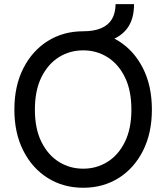

<svg xmlns="http://www.w3.org/2000/svg" viewBox="-20 -888 796 919"><path d="M378.4 -675.8V-738.3Q429.2 -738.3 463.6 -752.7Q498 -767.1 515.4 -795.9Q532.7 -824.7 533.2 -868.2H621.6Q621.6 -800.3 592.8 -757.8Q564 -715.3 509.5 -695.6Q455.1 -675.8 378.4 -675.8ZM378.4 10.7Q283.2 10.7 208.7 -35.9Q134.3 -82.5 91.6 -166.7Q48.8 -251 48.8 -363.3Q48.8 -476.6 91.6 -560.8Q134.3 -645 208.7 -691.7Q283.2 -738.3 378.4 -738.3Q473.6 -738.3 547.9 -691.7Q622.1 -645 664.6 -560.8Q707 -476.6 707 -363.3Q707 -251 664.6 -166.7Q622.1 -82.5 547.9 -35.9Q473.6 10.7 378.4 10.7ZM378.4 -80.6Q442.4 -80.6 494.6 -113.3Q546.9 -146 577.9 -209Q608.9 -272 608.9 -363.3Q608.9 -455.1 577.9 -518.3Q546.9 -581.5 494.6 -614.3Q442.4 -647 378.4 -647Q314 -647 261.7 -614.3Q209.5 -581.5 178.2 -518.3Q147 -455.1 147 -363.3Q147 -272 178.2 -209Q209.5 -146 261.7 -113.3Q314 -80.6 378.4 -80.6Z"/></svg>

Font: Inter Cardless Tabular
Style: Regular
Weight: 400
Designer: Rasmus Andersson
Foundry: rsms
Version: Version 4.000;git-4fc901f